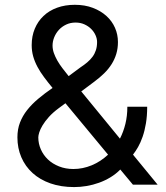

<svg xmlns="http://www.w3.org/2000/svg" viewBox="-20 -754 679 784"><path d="M282.7 9.9Q229 9.9 186.1 -5.1Q143.1 -20.2 113.1 -47.4Q83.1 -74.6 67.1 -111.9Q51.1 -149.1 51.1 -193.2Q51.1 -226.2 61.6 -253.6Q72.1 -280.9 91.1 -304.9Q110.1 -328.8 136.4 -350.9Q162.6 -372.9 194.6 -394.9Q175.8 -417.6 160.2 -438.6Q144.5 -459.5 133.2 -480.6Q121.8 -501.8 115.6 -523.6Q109.4 -545.5 109.4 -569.6Q109.4 -606.5 122 -636.7Q134.6 -666.9 157.5 -688.7Q180.4 -710.6 213.1 -722.5Q245.7 -734.4 285.5 -734.4Q326.7 -734.4 359.2 -721.9Q391.7 -709.5 414.6 -688.7Q437.5 -668 449.6 -640.4Q461.6 -612.9 461.6 -582.4Q461.6 -556.5 454.9 -534.1Q448.2 -511.7 435.7 -492Q423.3 -472.3 405.4 -454.7Q387.4 -437.1 365.1 -420.5L311.8 -380.7L469.8 -187.9Q484 -215.6 492 -248Q500 -280.5 500 -318.2H581Q581 -280.2 575.8 -249.8Q570.7 -219.5 562.3 -195.5Q554 -171.5 543.7 -153.6Q533.4 -135.7 523.1 -122.5L623.6 0H522.7L471.2 -61.8Q453.5 -43.7 431.3 -30.2Q409.1 -16.7 384.4 -7.8Q359.7 1.1 333.8 5.5Q307.9 9.9 282.7 9.9ZM247.2 -332.4 220.2 -312.5Q195.7 -294.4 179.5 -276.3Q163.4 -258.2 153.8 -242.2Q144.2 -226.2 140.3 -213.4Q136.4 -200.6 136.4 -193.2Q136.4 -167.6 146.7 -144.2Q157 -120.7 175.6 -103Q194.2 -85.2 220.9 -74.6Q247.5 -63.9 279.8 -63.9Q317.8 -63.9 354.4 -79Q391 -94.1 421.2 -122.5ZM308.2 -478.7Q323.9 -489 336.3 -499.5Q348.7 -509.9 357.8 -522.2Q366.8 -534.4 371.6 -549.2Q376.4 -563.9 376.4 -582.4Q376.4 -596.2 370 -610.4Q363.6 -624.6 352.1 -636Q340.6 -647.4 324.4 -654.7Q308.2 -661.9 288.4 -661.9Q267.8 -661.9 250.4 -653.8Q233 -645.6 220.7 -632.3Q208.5 -619 201.5 -602.1Q194.6 -585.2 194.6 -568.2Q194.6 -552.9 199.9 -537.6Q205.3 -522.4 214.1 -506.7Q223 -491.1 235.1 -475.3Q247.2 -459.5 260.3 -443.2Z"/></svg>

Font: Interop
Style: Regular
Weight: 400
Designer: Rasmus Andersson, Google, Jang Haemin
Foundry: jhaemin
Version: Version 1.008